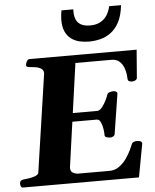

<svg xmlns="http://www.w3.org/2000/svg" viewBox="-61 -992 844 1044"><g transform="rotate(-5 360.5 -470.5)"><path d="M246.6 -333 245.6 -379.9H462.4Q475.6 -381.8 488.3 -398.2Q501 -414.6 510.3 -433.8Q519.5 -453.1 522.5 -462.9Q525.4 -472.7 537.1 -475.8Q548.8 -479 559.6 -479Q564.9 -479 572 -474.9Q579.1 -470.7 577.6 -462.4L543.5 -246.1Q542 -237.8 533.9 -233.6Q525.9 -229.5 520.5 -229.5Q509.3 -229.5 498.5 -232.9Q487.8 -236.3 488.3 -245.6Q488.8 -256.3 485.8 -277.1Q482.9 -297.9 475.3 -315.4Q467.8 -333 453.6 -333ZM364.7 -649.9 285.6 -85.9Q285.6 -65.4 297.4 -58.1Q309.1 -50.8 323.2 -49.3H498.5Q528.8 -49.3 552.2 -66.7Q575.7 -84 592.3 -108.2Q608.9 -132.3 618.7 -153.6Q628.4 -174.8 631.3 -182.1Q634.3 -191.4 643.1 -194.8Q651.9 -198.2 659.7 -198.2Q689 -198.2 688.5 -181.6L654.8 0H21Q12.7 0 9.8 -9.8Q6.8 -19.5 7.8 -24.9Q9.3 -41 26.4 -43Q42.5 -44.4 61.8 -47.6Q81.1 -50.8 95.7 -57.1Q110.4 -63.5 111.8 -74.2L190.4 -608.9Q190.4 -627 176.5 -635.3Q162.6 -643.6 144 -646.2Q125.5 -648.9 111.3 -649.9Q96.2 -651.4 96.2 -660.6Q96.2 -670.9 102.5 -681.9Q108.9 -692.9 117.7 -692.9H702.6L690.4 -539.1Q689 -530.8 679.7 -526.6Q670.4 -522.5 663.6 -522.5Q655.8 -522.5 647.7 -525.9Q639.6 -529.3 639.6 -538.6Q639.6 -545.9 637.5 -564Q635.3 -582 627.7 -601.8Q620.1 -621.6 604.2 -635.7Q588.4 -649.9 561.5 -649.9ZM449.2 -759.3Q422.4 -759.3 397.2 -765.1Q372.1 -771 352.1 -785.6Q332 -800.3 320.3 -825.7Q308.6 -851.1 308.6 -890.6Q308.6 -901.9 310.1 -914.8Q311.5 -927.7 314 -941.4H378.9Q378.4 -938 378.4 -934.6Q378.4 -931.2 378.4 -928.2Q378.4 -903.8 386.5 -885.3Q394.5 -866.7 413.1 -856.4Q431.6 -846.2 463.9 -846.2Q494.1 -846.2 516.8 -857.9Q539.6 -869.6 554 -891.1Q568.4 -912.6 574.2 -941.4H639.2Q633.3 -886.2 614.7 -850.6Q596.2 -814.9 569.1 -794.9Q542 -774.9 511 -767.1Q480 -759.3 449.2 -759.3Z"/></g></svg>

Font: Gelasio
Style: Italic
Weight: 400
Italic angle: -8.5°
Designer: Eben Sorkin
Foundry: Eben Sorkin
Version: Version 1.008